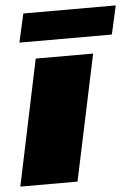

<svg xmlns="http://www.w3.org/2000/svg" viewBox="-53 -736 550 776"><g transform="rotate(-5 222.0 -348.0)"><path d="M-2 0 105 -510H338L230 0ZM45 -580 71 -696H446L420 -580Z"/></g></svg>

Font: Saira SemiExpanded Black
Style: Italic
Weight: 900
Width: 6
Italic angle: -12°
Designer: Hector Gatti with collaboration of the Omnibus-Type team
Foundry: Omnibus-Type
Version: Version 1.101